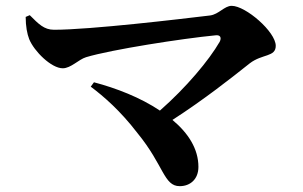

<svg xmlns="http://www.w3.org/2000/svg" viewBox="-20 -671 1040 658"><path d="M68 -613C68 -581 73 -555 80 -537C97 -495 156 -437 195 -437C223 -437 249 -467 275 -475C361 -501 605 -539 719 -550C735 -552 740 -542 733 -528C696 -464 618 -371 528 -292C461 -337 378 -369 302 -389L291 -374C335 -341 392 -292 451 -215C542 -104 541 -33 596 -33C632 -33 660 -57 660 -99C660 -161 625 -215 571 -260C681 -331 773 -404 836 -454C879 -487 925 -475 925 -514C925 -562 822 -651 774 -651C749 -651 730 -622 700 -618C600 -606 290 -569 165 -569C131 -569 112 -589 82 -619Z"/></svg>

Font: Source Han Serif
Style: Bold
Weight: 700
Designer: Ryoko NISHIZUKA 西塚涼子 (kana & ideographs); Frank Grießhammer (Latin, Greek & Cyrillic); Wenlong ZHANG 张文龙 (bopomofo); San
Foundry: Adobe Systems Incorporated
Version: Version 1.001;PS 1.001;hotconv 16.6.54;makeotf.lib2.5.65590